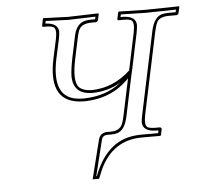

<svg xmlns="http://www.w3.org/2000/svg" viewBox="-45 -477 678 651"><g transform="rotate(-5 294.0 -151.5)"><path d="M441.4 -76.2Q433.6 -38.6 446.3 -31.7Q455.1 -27.8 472.2 -27.8H487.8Q492.7 -25.9 492.7 -22L488.3 -1L485.8 1H423.8Q323.2 1 278.8 98.1Q272.9 111.8 266.6 127.9H244.6L278.3 -6.8Q284.7 -25.9 304.2 -27.8H319.8Q350.1 -27.8 359.9 -50.3Q363.8 -60.1 367.2 -76.2L394 -203.1Q333.5 -138.7 237.3 -138.2Q116.2 -139.6 147.5 -290L161.6 -355Q169.4 -391.6 156.7 -397.9Q148.4 -401.9 131.3 -401.9H123.5Q119.6 -401.9 119.1 -404.8Q119.1 -406.2 119.6 -407.2L124 -429.2L125.5 -431.2L210 -428.2L312.5 -431.2L314 -429.2L309.6 -408.2Q306.6 -402.8 302.2 -401.9H287.6Q253.4 -401.9 243.7 -380.9Q240.2 -372.6 237.3 -359.9L221.7 -286.1Q204.6 -207 226.6 -186.5Q240.7 -174.3 267.1 -173.8Q341.3 -174.8 399.9 -229L426.3 -354Q434.1 -391.6 421.4 -398.4Q412.6 -402.3 395.5 -401.9H379.4Q375.5 -401.9 375.5 -404.8Q375.5 -406.2 375.5 -407.2L380.4 -429.2L382.8 -431.2L474.1 -429.2L587.4 -431.2L588.4 -429.2L583.5 -407.2Q581.1 -402.8 576.2 -401.9H551.3Q519 -401.9 509.8 -384.8Q504.4 -374 500 -354ZM367.7 -191.4Q322.3 -164.1 267.1 -164.1Q204.1 -166 203.6 -226.6Q204.1 -249.5 211.9 -288.1L227.5 -362.3Q236.3 -403.8 267.1 -410.2Q276.4 -412.1 287.6 -412.1H300.3L302.2 -420.9L210 -418L132.8 -420.9Q132.3 -419.4 131.8 -416.3Q131.3 -413.1 131.3 -412.1Q174.3 -410.6 175.3 -380.4Q174.8 -370.1 171.4 -353L157.2 -288.1Q132.8 -167.5 207.5 -150.9Q221.7 -147.9 237.3 -147.9Q315.4 -148.9 367.7 -191.4ZM408.7 -223.6 403.8 -201.2 377 -73.7Q367.2 -28.8 341.8 -21Q332 -18.1 319.8 -18.1H304.2Q292 -16.6 288.1 -4.9L257.8 118.2H259.8Q297.9 18.1 374.5 -2.9Q397.9 -8.8 423.8 -8.8H479.5L481.4 -18.1H472.2Q428.2 -19.5 427.2 -49.8Q427.7 -60.5 431.6 -78.1L490.2 -356Q500 -400.9 526.4 -409.2Q537.1 -412.1 551.3 -412.1H574.2L576.2 -420.9L474.1 -418.9L388.7 -420.9L386.7 -412.1H395.5Q439.5 -410.6 439.9 -380.4Q439.5 -369.6 436 -352.1L409.7 -227.1Z"/></g></svg>

Font: Linux Biolinum Outline O
Style: Italic
Weight: 400
Italic angle: -12°
Designer: Philipp H. Poll
Foundry: Philipp H. Poll
Version: Version 0.6.2